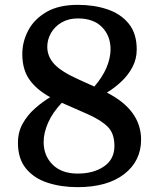

<svg xmlns="http://www.w3.org/2000/svg" viewBox="-20 -755 656 792"><path d="M300 17Q233 17 177 -1Q121 -19 87.5 -59.5Q54 -100 54 -166Q54 -210 73.5 -245Q93 -280 124 -307.5Q155 -335 187 -354Q131 -385 101.5 -426.5Q72 -468 72 -532Q72 -583 96.5 -629.5Q121 -676 171.5 -705.5Q222 -735 301 -735Q368 -735 423 -716.5Q478 -698 511 -657.5Q544 -617 544 -551Q544 -511 526 -477.5Q508 -444 480 -418Q452 -392 421 -373Q562 -301 562 -179Q562 -91 492.5 -37Q423 17 300 17ZM369 -398Q403 -437 419.5 -476.5Q436 -516 436 -552Q436 -607 401 -643Q366 -679 301 -679Q263 -679 234.5 -662.5Q206 -646 190.5 -619Q175 -592 175 -562Q175 -522 204 -490.5Q233 -459 307 -426ZM301 -39Q366 -39 409 -68.5Q452 -98 452 -153Q452 -204 425 -231.5Q398 -259 342 -284L235 -331Q197 -291 178.5 -249Q160 -207 160 -169Q160 -113 197 -76Q234 -39 301 -39Z"/></svg>

Font: Gabriela
Style: Regular
Weight: 400
Designer: Eduardo Rodriguez Tunni
Foundry: Eduardo Rodriguez Tunni
Version: Version 2.001;gftools[0.9.26]